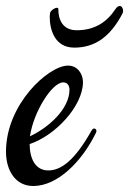

<svg xmlns="http://www.w3.org/2000/svg" viewBox="-54 -606 431 641"><path d="M266 -162C267 -164 268 -167 268 -169C268 -174 264 -177 260 -177C257 -177 254 -174 251 -169C195 -70 150 -37 107 -37C64 -37 45 -77 45 -125C132 -154 223 -253 223 -332C223 -358 206 -387 173 -387C108 -387 -34 -258 -34 -100C-34 -36 -2 15 57 15C138 15 219 -66 266 -162ZM157 -331C171 -331 178 -320 178 -307C178 -243 110 -181 46 -151C58 -233 120 -331 157 -331ZM113 -562C113 -558 112 -554 112 -550C112 -508 128 -447 194 -447C261 -447 313 -481 355 -561C356 -564 357 -567 357 -570C357 -578 352 -586 346 -586C341 -586 336 -583 331 -575C303 -533 263 -505 202 -505C137 -505 141 -573 141 -575C141 -578 139 -580 136 -580C128 -580 114 -570 113 -562Z"/></svg>

Font: Mervale Script
Style: Regular
Weight: 400
Designer: Astigmatic (AOETI)
Foundry: Astigmatic (AOETI)
Version: Version 1.000